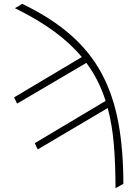

<svg xmlns="http://www.w3.org/2000/svg" viewBox="-20 -773 723 1006"><path d="M58.2 -730.1 96.6 -752.8Q248.2 -679.7 350.3 -590Q452.4 -500.4 513 -387.3Q573.5 -274.1 600 -131.4Q626.4 11.4 626.4 190.3L585.2 213.1Q585.2 92.3 576.9 -11.9Q568.5 -116.1 544.4 -207L177.6 9.9L161.9 -22.7L533.4 -244.3Q516.3 -298.3 491.5 -348Q466.6 -397.7 432.5 -443.5L69.6 -230.1L54 -262.8L408.7 -474.1Q349.8 -545.1 263.8 -608.3Q177.9 -671.5 58.2 -730.1Z"/></svg>

Font: Inter Thin BETA
Style: Regular
Weight: 100
Designer: Rasmus Andersson
Foundry: rsms
Version: Version 3.011;git-f93a4a705